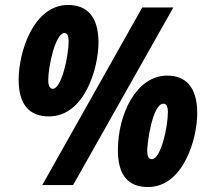

<svg xmlns="http://www.w3.org/2000/svg" viewBox="-20 -744 833 772"><path d="M177 -276C321 -276 376 -472 376 -573C376 -679 328 -724 254 -724C114 -724 55 -534 55 -424C55 -324 97 -276 177 -276ZM150 0H274L677 -714H552ZM192 -387C181 -387 174 -398 174 -422C174 -478 203 -611 239 -611C251 -611 256 -600 256 -577C256 -521 228 -387 192 -387ZM575 8C716 8 773 -183 773 -289C773 -396 725 -440 652 -440C529 -440 454 -286 454 -140C454 -40 495 8 575 8ZM590 -104C578 -104 572 -115 572 -138C572 -174 594 -327 637 -327C649 -327 655 -316 655 -293C655 -233 627 -104 590 -104Z"/></svg>

Font: Noto Sans UI Condensed Black
Style: Italic
Weight: 900
Width: 3
Italic angle: -192°
Designer: Monotype Design Team
Foundry: Monotype Imaging Inc.
Version: Version 1.901